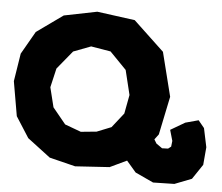

<svg xmlns="http://www.w3.org/2000/svg" viewBox="-52 -733 976 844"><g transform="rotate(5 436.5 -311.5)"><path d="M501 -239.3 450.2 -174.8 386.7 -149.4 317.4 -142.6 246.1 -168.9 188.5 -239.3 167 -326.2 186.5 -410.2 252.9 -491.2 330.1 -520.5 417 -505.9 490.2 -430.7 516.6 -322.3ZM343.8 -674.8 198.2 -645.5 82 -562.5 24.4 -461.9 4.9 -338.9 31.2 -186.5 89.8 -94.7 191.4 -17.6 305.7 10.7 457 1 531.2 -34.2 573.2 14.6 653.3 51.8 747.1 49.8 822.3 20.5 866.2 -44.9 873 -123 855.5 -206.1 829.1 -238.3 771.5 -222.7 708 -185.5 721.7 -137.7 718.8 -112.3 706.1 -102.5 679.7 -101.6 653.3 -120.1 642.6 -137.7 660.2 -161.1 695.3 -330.1 646.5 -524.4 510.7 -652.3Z"/></g></svg>

Font: MaokenAssortedSans-TC
Style: Regular
Weight: 500
Version: Version 0.83